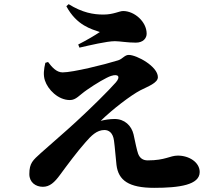

<svg xmlns="http://www.w3.org/2000/svg" viewBox="-20 -859 1040 923"><path d="M211 -561 198 -557C191 -527 187 -499 196 -472C210 -429 259 -378 316 -378C346 -378 360 -401 398 -427C441 -457 492 -487 514 -494C548 -505 561 -491 537 -463C501 -422 418 -340 344 -272C300 -231 217 -160 176 -123C139 -89 121 -76 121 -22C121 18 152 39 186 39C219 39 242 18 269 -19C302 -64 351 -130 391 -175C418 -206 445 -234 482 -234C503 -234 523 -221 528 -183C533 -147 535 -109 540 -66C549 8 599 44 721 44C842 44 940 30 940 -32C940 -79 889 -111 835 -111C796 -111 776 -88 690 -88C667 -88 652 -99 644 -120C639 -133 629 -179 622 -213C612 -255 579 -287 531 -287C508 -287 483 -283 464 -278C521 -334 609 -401 655 -425C690 -443 739 -460 739 -488C739 -540 637 -595 599 -595C579 -595 570 -576 548 -569C481 -548 330 -511 281 -511C251 -511 229 -537 211 -561ZM299 -829C349 -736 420 -719 460 -705C433 -687 397 -666 356 -645L362 -630C410 -641 494 -661 532 -661C556 -661 591 -654 633 -654C668 -654 685 -675 685 -697C685 -755 626 -806 572 -806C553 -806 526 -789 477 -789C429 -789 376 -798 310 -839Z"/></svg>

Font: Noto Serif CJK HK Black
Style: Regular
Weight: 900
Designer: Ryoko NISHIZUKA 西塚涼子 (kana & ideographs); Frank Grießhammer (Latin, Greek & Cyrillic); Wenlong ZHANG 张文龙 (bopomofo); San
Foundry: Adobe
Version: Version 2.001;hotconv 1.1.0;makeotfexe 2.6.0